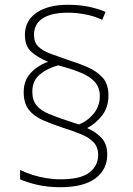

<svg xmlns="http://www.w3.org/2000/svg" viewBox="-20 -780 557 802"><path d="M79 -395Q79 -444 108 -475Q137 -506 181 -522Q139 -539 111.5 -563Q84 -587 84 -634Q84 -693 132 -726.5Q180 -760 264 -760Q311 -760 350 -752Q389 -744 421 -730L407 -697Q379 -711 341 -719Q303 -727 263 -727Q195 -727 158.5 -703.5Q122 -680 122 -634Q122 -603 140 -585.5Q158 -568 190 -556Q222 -544 263 -530Q308 -516 346.5 -499Q385 -482 409 -455.5Q433 -429 433 -381Q433 -333 407.5 -299Q382 -265 344 -245Q381 -229 404.5 -203.5Q428 -178 428 -134Q428 -72 378.5 -35Q329 2 232 2Q179 2 136 -8Q93 -18 64 -31V-70Q89 -58 116 -49.5Q143 -41 173 -36Q203 -31 233 -31Q317 -31 353.5 -59.5Q390 -88 390 -133Q390 -165 371.5 -185Q353 -205 319.5 -219Q286 -233 241 -247Q195 -262 158 -278.5Q121 -295 100 -322Q79 -349 79 -395ZM115 -397Q115 -361 133 -339.5Q151 -318 183.5 -304.5Q216 -291 258 -277L310 -260Q348 -276 372.5 -307Q397 -338 397 -379Q397 -413 377.5 -436Q358 -459 319.5 -475.5Q281 -492 223 -507Q178 -495 146.5 -469Q115 -443 115 -397Z"/></svg>

Font: Noto Sans Armenian ExtraLight
Style: Regular
Weight: 250
Designer: Monotype Design Team
Foundry: Monotype Imaging Inc.
Version: Version 2.007